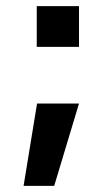

<svg xmlns="http://www.w3.org/2000/svg" viewBox="-20 -596 364 627"><path d="M238 -576V-443H100V-576ZM101 -258H238L157 11H57Z"/></svg>

Font: SUIT ExtraBold
Style: Regular
Weight: 800
Designer: Sunn Youn; Korean Glyphs from Source Han Sans (Sandoll Communications; Soo-young Jang, Joo-yeon Kang)
Foundry: Sunn
Version: Version 1.008